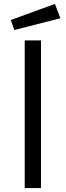

<svg xmlns="http://www.w3.org/2000/svg" viewBox="-20 -959 335 979"><path d="M53 -806 35 -857 260 -939 288 -866ZM106 0V-753H189V0Z"/></svg>

Font: Ruda
Style: Regular
Weight: 400
Designer: Mariela Monsalve and Angelina Sanchez
Foundry: Mariela Monsalve and Angelina Sanchez
Version: Version 2.000